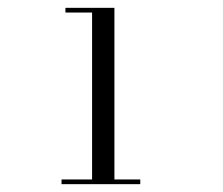

<svg xmlns="http://www.w3.org/2000/svg" viewBox="-20 -926 570 490"><path d="M215 -459.5V-894H147V-906H272V-459.5ZM137 -456V-468H338V-456Z"/></svg>

Font: Bodoni Moda
Style: Regular
Weight: 400
Designer: Owen Earl
Foundry: indestructible type
Version: Version 2.005